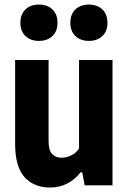

<svg xmlns="http://www.w3.org/2000/svg" viewBox="-20 -809 560 838"><path d="M46 -181.5V-547H192V-193.5Q192 -154 207.2 -137.2Q222.5 -120.5 249.5 -120.5Q269.5 -120.5 290.8 -130.8Q312 -141 325 -161V-547H471V0H349.5L339 -57H332Q279 9.5 198 9.5Q128.5 9.5 87.2 -35.8Q46 -81 46 -181.5ZM69 -709.5Q69 -746.5 91 -767.8Q113 -789 150 -789Q187 -789 209 -767.8Q231 -746.5 231 -709.5Q231 -673 209 -651.8Q187 -630.5 150 -630.5Q113 -630.5 91 -651.8Q69 -673 69 -709.5ZM287 -709.5Q287 -746.5 309 -767.8Q331 -789 368 -789Q405 -789 427 -767.8Q449 -746.5 449 -709.5Q449 -673 427 -651.8Q405 -630.5 368 -630.5Q331 -630.5 309 -651.8Q287 -673 287 -709.5Z"/></svg>

Font: Encode Sans Condensed
Style: Bold
Weight: 700
Width: 3
Designer: Multiple Designers
Foundry: Impallari Type
Version: Version 2.000